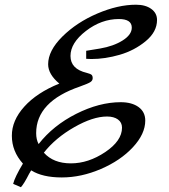

<svg xmlns="http://www.w3.org/2000/svg" viewBox="-20 -658 709 806"><path d="M29.8 -87.9Q29.3 -151.9 82 -210.4Q134.8 -269 229 -307.1Q182.1 -346.2 182.1 -388.2Q182.1 -445.3 241.9 -504.6Q301.8 -564 388.4 -601.1Q475.1 -638.2 550.8 -638.2Q590.8 -638.2 615 -620.6Q639.2 -603 639.2 -574.2Q639.2 -524.4 591.6 -485.1Q543.9 -445.8 482.4 -428Q420.9 -410.2 363.8 -410.2Q348.6 -410.2 341.8 -411.1V-444.8Q343.8 -444.8 399.9 -454.3Q456.1 -463.9 494.6 -488Q533.2 -512.2 533.2 -542Q533.2 -578.1 479 -578.1Q405.8 -578.1 340.8 -528.1Q275.9 -478 275.9 -423.1Q275.9 -368.2 344.2 -352.1Q359.4 -348.1 364.3 -344Q369.1 -339.8 369.1 -329.8Q369.1 -319.8 359.6 -313.5Q350.1 -307.1 315.9 -294.9Q131.8 -231.9 131.8 -99.1Q131.8 -72.3 142.1 -53.2Q203.1 -131.3 300 -180.2Q397 -229 486.8 -229Q533.7 -229 561.8 -208.5Q589.8 -188 589.8 -151.9Q589.8 -95.7 537.8 -39.8Q485.8 16.1 403.3 51.5Q320.8 86.9 239.5 86.9Q158.2 86.9 110.8 57.1Q109.9 58.1 102.1 71.8Q82 111.8 67.9 127.9L35.2 113.8Q42 85.9 76.2 28.8Q29.8 -22.9 29.8 -87.9ZM164.1 -17.1Q204.1 27.8 277.6 27.8Q351.1 27.8 421.6 -19.5Q492.2 -66.9 492.2 -122.1Q492.2 -144 475.1 -156.5Q458 -168.9 429.2 -168.9Q370.1 -168.9 291.5 -124Q212.9 -79.1 164.1 -17.1Z"/></svg>

Font: Marck Script
Style: Regular
Weight: 400
Designer: Denis Masharov, Marck Fogel
Foundry: Denis Masharov
Version: Version 1.002